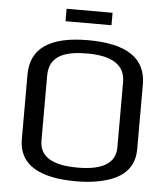

<svg xmlns="http://www.w3.org/2000/svg" viewBox="-56 -848 790 907"><g transform="rotate(5 339.5 -394.0)"><path d="M613 -474C613 -597 521 -659 338 -659C157 -659 66 -597 66 -473V-166C66 -49 157 10 338 10C371 10 402 8 431 3C527 -13 613 -54 613 -166ZM339 -596C459 -596 519 -556 519 -476V-167C519 -92 459 -55 340 -55C219 -55 159 -92 159 -167V-476C159 -574 241 -596 339 -596ZM441 -739V-798H223V-739Z"/></g></svg>

Font: Gamestation Text
Style: Bold
Weight: 400
Designer: Jonas Hecksher
Foundry: Jonas Hecksher, Playtypeª, e-types AS
Version: Version 1.003